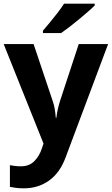

<svg xmlns="http://www.w3.org/2000/svg" viewBox="-20 -786 609 1046"><path d="M0 -546H163L266 -239Q274 -217 278 -193.5Q282 -170 284 -144H287Q290 -170 295.5 -193.5Q301 -217 308 -239L409 -546H569L338 70Q307 155 247.5 197.5Q188 240 110 240Q85 240 66.5 237.5Q48 235 34 232V114Q45 116 60.5 118Q76 120 93 120Q140 120 167.5 91.5Q195 63 208 23L217 -4ZM496 -756Q482 -742 459 -722Q436 -702 409.5 -680Q383 -658 357.5 -638.5Q332 -619 313 -606H214V-619Q230 -638 251.5 -663.5Q273 -689 294 -716.5Q315 -744 329 -766H496Z"/></svg>

Font: Noto Sans Javanese
Style: Regular
Weight: 400
Designer: Monotype Design Team
Foundry: Monotype Imaging Inc.
Version: Version 2.004